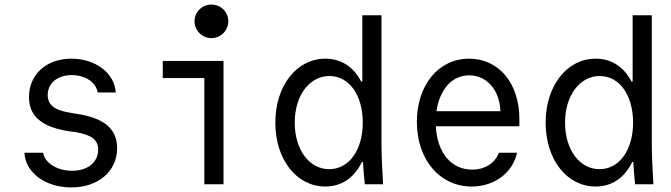

<svg xmlns="http://www.w3.org/2000/svg" viewBox="-20 -807 2940 841"><path d="M87 -138C91 -51 179 14 292 14C411 14 493 -57 493 -158C493 -243 436 -291 312 -309L288 -313C219 -324 189 -347 189 -391C189 -443 232 -478 294 -478C354 -478 401 -446 408 -402H487C482 -487 398 -550 293 -550C183 -550 107 -481 107 -382C107 -298 162 -251 282 -232L307 -229C381 -217 410 -195 410 -151C410 -96 364 -59 296 -59C230 -59 176 -93 169 -138Z M959 -540H693V-465H875V0H959ZM832 -714C832 -673 866 -640 906 -640C947 -640 980 -673 980 -714C980 -755 947 -787 906 -787C866 -787 832 -755 832 -714Z M1578 0H1658C1654 -63 1651 -129 1651 -180V-740H1567V-450H1562C1529 -514 1474 -550 1405 -550C1279 -550 1186 -431 1186 -270C1186 -108 1279 10 1405 10C1477 10 1532 -29 1565 -97H1570C1572 -65 1574 -33 1578 0ZM1422 -66C1334 -66 1271 -152 1271 -270C1271 -388 1335 -474 1423 -474C1509 -474 1569 -391 1569 -270C1569 -150 1509 -66 1422 -66Z M1889 -254H2255V-286C2255 -442 2165 -550 2035 -550C1901 -550 1806 -435 1806 -273C1806 -108 1906 10 2046 10C2145 10 2225 -49 2245 -138H2165C2149 -93 2104 -64 2048 -64C1956 -64 1895 -139 1889 -254ZM2035 -477C2111 -477 2168 -415 2172 -320H1892C1906 -416 1960 -477 2035 -477Z M2762 0H2842C2838 -63 2835 -129 2835 -180V-740H2751V-450H2746C2713 -514 2658 -550 2589 -550C2463 -550 2370 -431 2370 -270C2370 -108 2463 10 2589 10C2661 10 2716 -29 2749 -97H2754C2756 -65 2758 -33 2762 0ZM2606 -66C2518 -66 2455 -152 2455 -270C2455 -388 2519 -474 2607 -474C2693 -474 2753 -391 2753 -270C2753 -150 2693 -66 2606 -66Z"/></svg>

Font: CommitMono-dimboump
Style: Regular
Weight: 400
Monospace: yes
Designer: Eigil Nikolajsen
Foundry: Eigil Nikolajsen
Version: Version 1.143